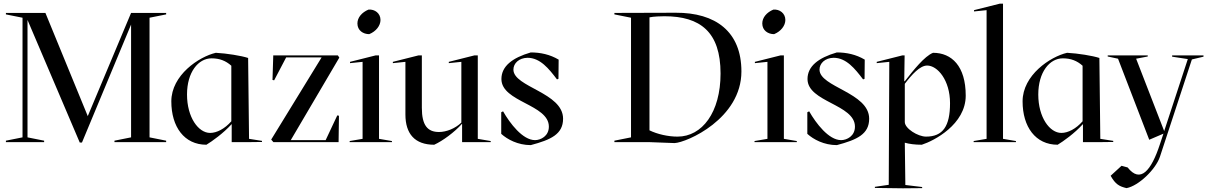

<svg xmlns="http://www.w3.org/2000/svg" viewBox="-20 -770 6539 1040"><path d="M412 2H424L690 -637V-26L600 -8V0H880V-8L790 -26V-674L880 -692V-700H690L455 -140V-142L226 -700H12V-692L102 -674V-26L12 -8V0H219V-8L129 -26V-662Z M908 -221C908 -83 978 14 1098 14C1128 -4 1190 -48 1235 -98V0H1319L1399 -1V-7L1329 -18L1324 -456C1288 -468 1208 -481 1149 -484C1058 -463 908 -363 908 -221ZM993 -258C993 -379 1054 -454 1126 -454C1169 -454 1203 -441 1233 -414V-113C1197 -72 1154 -50 1118 -50C1055 -50 993 -134 993 -258Z M1449 -14 1461 0H1814L1816 -143L1807 -145L1744 -11H1555L1818 -458L1810 -470H1460V-464L1456 -337L1465 -335L1530 -459H1722Z M1874 0H2103V-6L2033 -18V-470H2015L1876 -435V-428L1944 -435V-18L1874 -6ZM1980 -585C2017 -600 2041 -631 2041 -662C2041 -698 2010 -721 1976 -718C1940 -703 1916 -675 1916 -643C1916 -605 1947 -585 1980 -585Z M2483 0H2638V-6L2568 -18V-470H2550L2411 -435V-428L2479 -435V-106C2446 -74 2398 -55 2358 -55C2296 -55 2265 -91 2265 -186V-470H2247L2108 -435V-428L2176 -435V-150C2176 -45 2227 14 2332 14C2378 -7 2442 -54 2482 -99H2483Z M2695 -45C2728 -15 2785 16 2855 16C2964 -13 3030 -43 3030 -127C3030 -269 2761 -298 2761 -393C2761 -427 2791 -456 2837 -457C2906 -457 2953 -398 2997 -340L3005 -343L3006 -447C2959 -475 2907 -486 2855 -486C2755 -457 2696 -411 2696 -342C2696 -217 2953 -205 2953 -84C2953 -33 2909 -11 2878 -11C2811 -11 2742 -102 2705 -167L2695 -162Z M3500 0 3634 5C3700 2 3996 -127 3996 -383C3996 -599 3856 -702 3640 -701L3308 -700V-692L3398 -674V-26L3308 -8V0ZM3498 -64V-676C3520 -681 3564 -682 3579 -682C3773 -682 3883 -597 3883 -372C3883 -161 3783 -30 3650 -30C3599 -30 3541 -43 3498 -64Z M4067 0H4296V-6L4226 -18V-470H4208L4069 -435V-428L4137 -435V-18L4067 -6ZM4173 -585C4210 -600 4234 -631 4234 -662C4234 -698 4203 -721 4169 -718C4133 -703 4109 -675 4109 -643C4109 -605 4140 -585 4173 -585Z M4353 -45C4386 -15 4443 16 4513 16C4622 -13 4688 -43 4688 -127C4688 -269 4419 -298 4419 -393C4419 -427 4449 -456 4495 -457C4564 -457 4611 -398 4655 -340L4663 -343L4664 -447C4617 -475 4565 -486 4513 -486C4413 -457 4354 -411 4354 -342C4354 -217 4611 -205 4611 -84C4611 -33 4567 -11 4536 -11C4469 -11 4400 -102 4363 -167L4353 -162Z M4871 250 4975 249V243L4884 232L4881 3C4906 10 4936 14 4973 14C5039 -7 5211 -96 5211 -252C5211 -412 5135 -484 5034 -484C4988 -466 4927 -389 4881 -330H4878L4880 -470H4868L4729 -435V-428L4797 -435L4794 231L4719 242V248ZM4881 -109V-316C4919 -366 4963 -415 5002 -415C5058 -415 5126 -336 5126 -211C5126 -86 5087 -30 4996 -30C4952 -30 4881 -74 4881 -109Z M5254 0H5483V-6L5413 -18V-750H5395L5256 -715V-708L5324 -715V-18L5254 -6Z M5519 -221C5519 -83 5589 14 5709 14C5739 -4 5801 -48 5846 -98V0H5930L6010 -1V-7L5940 -18L5935 -456C5899 -468 5819 -481 5760 -484C5669 -463 5519 -363 5519 -221ZM5604 -258C5604 -379 5665 -454 5737 -454C5780 -454 5814 -441 5844 -414V-113C5808 -72 5765 -50 5729 -50C5666 -50 5604 -134 5604 -258Z M6205 -13 6282 -46 6263 11C6216 155 6157 225 6088 137L6055 128L5996 182C6022 229 6044 240 6082 249C6147 237 6240 148 6263 79L6436 -448L6499 -463V-470H6329V-463L6414 -450L6286 -60L6134 -452L6197 -464V-470H5980V-464L6036 -452Z"/></svg>

Font: Mazius Display
Style: Regular
Weight: 400
Designer: Alberto Casagrande & Collletttivo
Foundry: Collletttivo
Version: Version 2.000;Glyphs 3.2 (3217)